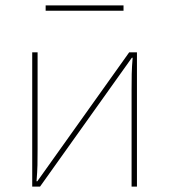

<svg xmlns="http://www.w3.org/2000/svg" viewBox="-20 -695 630 715"><path d="M100 0H129L471 -480H474C470 -433 470 -407 470 -360V0H490V-500H461L119 -20H116C120 -67 120 -93 120 -140V-500H100ZM440 -655V-675H150V-655Z"/></svg>

Font: Perun Thin
Style: Regular
Weight: 100
Foundry: Copyright (c) Stefan Peev, Context Ltd, 2016
Version: Version 1.089